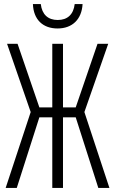

<svg xmlns="http://www.w3.org/2000/svg" viewBox="-20 -931 570 951"><path d="M265 -790C339 -790 385 -836 389 -911H350C344 -859 314 -832 266 -832C218 -832 188 -859 182 -911H143C146 -833 193 -790 265 -790ZM8 0H63L175 -350H239V0H292V-350H355L467 0H522L398 -376L516 -714H463L355 -399H292V-714H239V-399H175L67 -714H15L132 -376Z"/></svg>

Font: Noto Sans Mono Condensed Light
Style: Regular
Weight: 300
Width: 3
Designer: Monotype Design Team
Foundry: Monotype Imaging Inc.
Version: Version 2.014